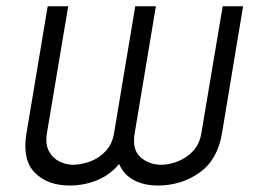

<svg xmlns="http://www.w3.org/2000/svg" viewBox="-20 -565 811 595"><path d="M62.1 -152.3 127.8 -545.5H191.4L125.4 -152.3Q120 -118.3 131.6 -96.6Q143.1 -74.9 163.7 -64.8Q184.3 -54.7 206 -54.3Q233.3 -54.7 260.5 -65Q287.6 -75.3 307.7 -96.9Q327.8 -118.6 333.5 -152.3L399.1 -545.5H463.1L397.4 -152.3Q388.8 -101.6 415.1 -78.1Q441.4 -54.7 480.1 -54.3Q504.6 -54.7 531.2 -65Q557.9 -75.3 578.3 -96.9Q598.7 -118.6 604 -152.3L670.1 -545.5H733.3L668 -152.3Q654.5 -70 598.2 -30Q541.9 9.9 469.1 9.9Q426.1 9.9 394.9 -6.7Q363.6 -23.4 349.1 -56.8Q321.7 -23.4 281.4 -6.7Q241.1 9.9 195.7 9.9Q127.1 9.9 87.7 -30Q48.3 -70 62.1 -152.3Z"/></svg>

Font: Inter Light  BETA
Style: Italic
Weight: 300
Italic angle: 9.39999°
Designer: Rasmus Andersson
Foundry: rsms
Version: Version 3.011;git-f93a4a705